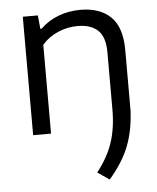

<svg xmlns="http://www.w3.org/2000/svg" viewBox="-55 -598 717 876"><g transform="rotate(-5 304.0 -159.5)"><path d="M358 195Q408 131.5 430 65.8Q452 0 452 -85V-347Q452 -417.5 419.5 -448Q387 -478.5 326.5 -478.5Q281.5 -478.5 238 -460.5Q194.5 -442.5 163.5 -407V0H81.5V-542.5H150.5L156.5 -480.5H162Q198 -515.5 245.2 -533.2Q292.5 -551 346.5 -551Q434.5 -551 484.2 -503Q534 -455 534 -351V-74Q530 16.5 502.5 87.8Q475 159 412 232Z"/></g></svg>

Font: Encode Sans Semi Expanded
Style: Regular
Weight: 400
Width: 6
Designer: Multiple Designers
Foundry: Impallari Type
Version: Version 2.000